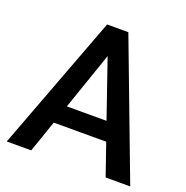

<svg xmlns="http://www.w3.org/2000/svg" viewBox="-127 -829 917 946"><g transform="rotate(20 331.5 -355.5)"><path d="M526.9 0 469.2 -166.5H194.3L136.7 0H8.3L275.9 -710.9H387.2L655.8 0ZM227.5 -263.7H435.5L331.5 -565.4Z"/></g></svg>

Font: Vazirmatn RD UI Medium
Style: Regular
Weight: 500
Designer: Saber Rastikerdar
Foundry: Saber Rastikerdar
Version: Version 33.003